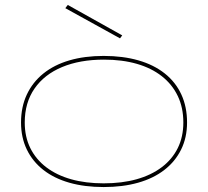

<svg xmlns="http://www.w3.org/2000/svg" viewBox="-20 -741 841 776"><path d="M399 -515Q477 -515 539.5 -497Q602 -479 646 -444Q690 -409 713 -359Q736 -309 736 -246Q736 -185 712 -136.5Q688 -88 644 -54Q600 -20 538 -2.5Q476 15 399 15Q322 15 260.5 -2.5Q199 -20 155.5 -54Q112 -88 88.5 -136.5Q65 -185 65 -246Q65 -309 88.5 -359Q112 -409 155.5 -444Q199 -479 260.5 -497Q322 -515 399 -515ZM400 -500Q303 -500 231 -470Q159 -440 119.5 -383Q80 -326 80 -246Q80 -188 102.5 -142.5Q125 -97 167 -65Q209 -33 267.5 -16.5Q326 0 399 0Q473 0 532 -16.5Q591 -33 633.5 -65Q676 -97 698.5 -142.5Q721 -188 721 -246Q721 -306 698.5 -353Q676 -400 634 -433Q592 -466 533 -483Q474 -500 400 -500ZM465 -586 244 -708 254 -721 474 -598Z"/></svg>

Font: Kalnia SemiExpanded Thin
Style: Regular
Weight: 250
Width: 6
Designer: Frida Medrano
Foundry: Frida Medrano
Version: Version 1.105